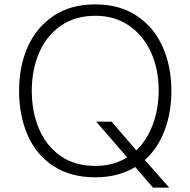

<svg xmlns="http://www.w3.org/2000/svg" viewBox="-20 -792 869 876"><path d="M641 -62 752 64H678L597 -30Q520 17 415 17Q302 17 223.5 -34.5Q145 -86 106 -175.5Q67 -265 67 -378Q67 -489 106.5 -578Q146 -667 224 -719.5Q302 -772 415 -772Q526 -772 604.5 -719.5Q683 -667 722.5 -577.5Q762 -488 762 -378Q762 -279 731 -197Q700 -115 641 -62ZM415 -35Q498 -35 560 -74L419 -237H489L602 -106Q651 -153 677.5 -224.5Q704 -296 704 -381Q704 -475 669.5 -552Q635 -629 569.5 -674.5Q504 -720 415 -720Q323 -720 257.5 -674.5Q192 -629 158.5 -551Q125 -473 125 -378Q125 -281 158.5 -203Q192 -125 257 -80Q322 -35 415 -35Z"/></svg>

Font: Biryani UltraLight
Style: Regular
Weight: 250
Designer: Dan Reynolds and Mathieu Réguer
Foundry: Dan Reynolds and Mathieu Réguer
Version: Version 1.003; ttfautohint (v1.1) -l 5 -r 5 -G 72 -x 0 -D la